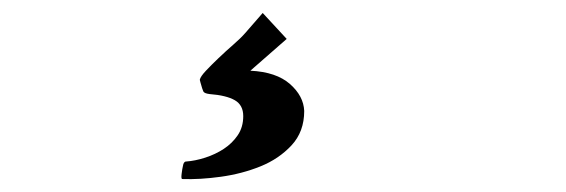

<svg xmlns="http://www.w3.org/2000/svg" viewBox="-20 -74 873 296"><path d="M288 49Q289 44 297.5 35Q306 26 317 15.5Q328 5 339.5 -5Q351 -15 358 -23L385 -54L422 -14L366 35Q406 37 427 55.5Q448 74 449 97Q449 129 429.5 150Q410 171 381.5 182.5Q353 194 320.5 198.5Q288 203 261 202Q259 202 260 194Q261 186 262 182Q263 175 267 175Q281 174 296.5 169Q312 164 325 155.5Q338 147 346.5 134.5Q355 122 355 105Q355 88 342 80.5Q329 73 303 71Q295 70 293.5 67Q292 64 289 53Z"/></svg>

Font: Lusitana
Style: Bold Italic
Weight: 700
Designer: Ana Paula Megda
Foundry: Ana Paula Megda
Version: Version 1.000; ttfautohint (v1.1) -l 8 -r 50 -G 200 -x 14 -D